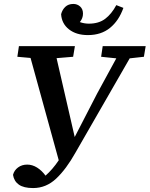

<svg xmlns="http://www.w3.org/2000/svg" viewBox="-20 -898 759 974"><path d="M426 -720Q367 -720 330 -749Q293 -778 290 -826Q296 -849 311.5 -863.5Q327 -878 352 -878Q372 -878 386.5 -865Q401 -852 401 -829Q401 -805 385 -786Q407 -778 431 -778Q481 -778 513.5 -802.5Q546 -827 570 -872L606 -858Q583 -793 538 -756.5Q493 -720 426 -720ZM493 -610 501 -664H719L710 -610L638 -602L363 -124Q316 -40 265 8Q214 56 148 56Q100 56 75.5 38.5Q51 21 46 -11Q52 -34 71.5 -48.5Q91 -63 118 -63Q144 -63 168 -48Q192 -33 211 -7Q228 -22 245 -41.5Q262 -61 278 -85L135 -604L68 -610L76 -664H360L351 -610L267 -603L359 -203L473 -424L570 -602Z"/></svg>

Font: Source Serif 4 SmText Semibold
Style: Italic
Weight: 600
Italic angle: -12°
Designer: Frank Grießhammer
Foundry: Adobe
Version: Version 4.005;hotconv 1.1.0;makeotfexe 2.6.0